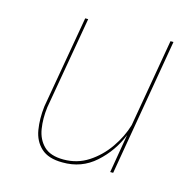

<svg xmlns="http://www.w3.org/2000/svg" viewBox="-77 -536 615 622"><g transform="rotate(15 230.0 -225.0)"><path d="M91 -150 145 -460H135L81 -150Q76 -108 82 -71.5Q88 -35 112.5 -12.5Q137 10 184 10Q248 11 294.5 -30.5Q341 -72 364 -130L342 0H352L431 -460H421L370 -165Q358 -124 331.5 -86Q305 -48 268 -24Q231 0 185 0Q141 0 119 -21.5Q97 -43 91.5 -77Q86 -111 91 -150Z"/></g></svg>

Font: Jost* 200 Hairline Italic
Style: Italic
Weight: 100
Italic angle: -10°
Version: Version 3.200; ttfautohint (v0.97) -l 8 -r 50 -G 200 -x 14 -